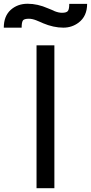

<svg xmlns="http://www.w3.org/2000/svg" viewBox="-98 -988 478 1008"><path d="M93.8 -750H187.5V0H93.8ZM-78.1 -842.8Q-78.1 -902.8 -42 -936Q-5.9 -968.3 46.9 -968.3Q99.6 -968.3 153.8 -944.3Q156.2 -943.8 171.9 -937Q176.3 -934.6 182.1 -932.6L189 -929.2Q210 -920.9 227.5 -920.9Q251 -920.9 258.3 -930.2Q265.6 -939 265.6 -967.8H359.4Q359.4 -902.8 314.5 -869.1Q279.3 -842.8 234.4 -842.8Q183.1 -842.8 127.4 -866.2L123.5 -868.2Q120.1 -869.1 116.7 -871.1Q111.8 -873 109.9 -874Q97.7 -878.9 92.3 -881.3Q71.3 -889.6 53.7 -889.6Q29.3 -889.6 22.5 -880.9Q15.6 -871.1 15.6 -842.8Z"/></svg>

Font: Michroma+
Style: Regular
Weight: 400
Designer: beogot
Foundry: beogot
Version: Version